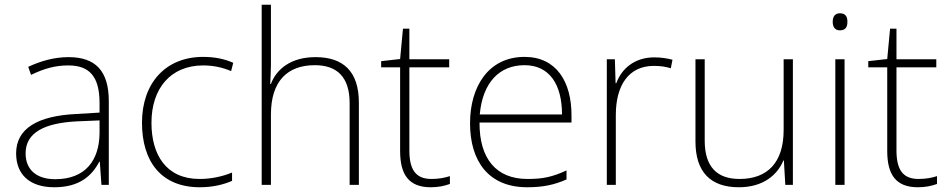

<svg xmlns="http://www.w3.org/2000/svg" viewBox="-20 -780 4000 810"><path d="M269 -539C208 -539 150 -522 99 -498L111 -464C166 -491 214 -504 268 -504C356 -504 400 -459 400 -345V-305L300 -299C139 -291 48 -238 48 -133C48 -44 105 10 209 10C314 10 367 -37 399 -98H401L408 0H439V-353C439 -482 382 -539 269 -539ZM304 -268 400 -272V-219C399 -101 338 -24 213 -24C134 -24 88 -64 88 -133C88 -221 168 -261 304 -268Z M823 10C879 10 925 -2 959 -17V-52C920 -36 872 -25 822 -25C681 -25 619 -127 619 -262C619 -407 700 -504 837 -504C875 -504 916 -497 955 -480L964 -515C928 -531 887 -540 837 -540C679 -540 579 -430 579 -262C579 -100 659 10 823 10Z M1123 -504V-760H1084V0H1123V-297C1123 -437 1192 -505 1308 -505C1402 -505 1455 -455 1455 -345V0H1494V-347C1494 -479 1428 -539 1311 -539C1207 -539 1146 -488 1123 -426H1120C1121 -454 1123 -475 1123 -504Z M1800 -25C1731 -25 1707 -68 1707 -146V-496H1875V-530H1707V-659H1680L1668 -531L1588 -522V-496H1668V-143C1668 -43 1705 10 1797 10C1831 10 1856 4 1878 -4V-37C1857 -30 1831 -25 1800 -25Z M2193 -540C2041 -540 1963 -415 1963 -260C1963 -100 2041 10 2204 10C2270 10 2318 0 2370 -23V-61C2309 -33 2270 -25 2205 -25C2074 -25 2002 -110 2003 -263H2391V-294C2391 -434 2328 -540 2193 -540ZM2193 -505C2300 -505 2351 -421 2351 -297H2004C2016 -432 2087 -505 2193 -505Z M2740 -538C2657 -538 2602 -490 2580 -429H2577L2574 -530H2540V0H2578V-295C2578 -421 2633 -502 2738 -502C2766 -502 2787 -499 2810 -492L2817 -528C2794 -534 2769 -538 2740 -538Z M3325 -530H3286V-232C3286 -92 3216 -25 3100 -25C3005 -25 2953 -76 2953 -187V-530H2914V-183C2914 -55 2977 10 3097 10C3201 10 3260 -43 3285 -103H3287L3293 0H3325Z M3523 -724C3502 -724 3493 -709 3493 -688C3493 -667 3502 -652 3523 -652C3548 -652 3555 -667 3555 -688C3555 -709 3548 -724 3523 -724ZM3543 -530H3504V0H3543Z M3855 -25C3786 -25 3762 -68 3762 -146V-496H3930V-530H3762V-659H3735L3723 -531L3643 -522V-496H3723V-143C3723 -43 3760 10 3852 10C3886 10 3911 4 3933 -4V-37C3912 -30 3886 -25 3855 -25Z"/></svg>

Font: Noto Sans Cherokee ExtraLight
Style: Regular
Weight: 200
Designer: Monotype Design Team
Foundry: Monotype Imaging Inc.
Version: Version 2.001